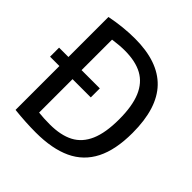

<svg xmlns="http://www.w3.org/2000/svg" viewBox="-197 -901 1060 1060"><g transform="rotate(45 332.5 -371.0)"><path d="M620 -370Q620 -238.5 577.8 -155.2Q535.5 -72 451.5 -32.8Q367.5 6.5 240 6.5Q162 6.5 73 -3V-345.5H0V-416H73V-728.5Q170.5 -748 261.5 -748Q441.5 -748 530.8 -655.2Q620 -562.5 620 -370ZM514.5 -370.5Q514.5 -473.5 487.5 -537.8Q460.5 -602 406.2 -631.8Q352 -661.5 268 -661.5Q226.5 -661.5 175.5 -654V-416H318V-345.5H175.5V-84.5Q214.5 -80 263 -80Q348.5 -80 403.8 -109Q459 -138 486.8 -202Q514.5 -266 514.5 -370.5Z"/></g></svg>

Font: Encode Sans Semi Condensed Medium
Style: Regular
Weight: 500
Width: 4
Designer: Multiple Designers
Foundry: Impallari Type
Version: Version 2.000